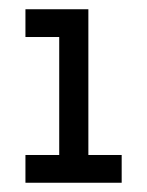

<svg xmlns="http://www.w3.org/2000/svg" viewBox="-20 -395 318 415"><path d="M243 0H35V-60H108V-315H35V-375H171V-60H243Z"/></svg>

Font: Josefin Slab SemiBold
Style: Regular
Weight: 600
Designer: Santiago Orozco
Foundry: Typemade
Version: Version 2.000